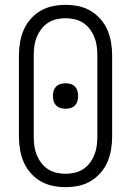

<svg xmlns="http://www.w3.org/2000/svg" viewBox="-20 -763 540 791"><path d="M250 8Q223 8 196.5 2.5Q170 -3 147 -16.5Q124 -30 106 -50.5Q88 -71 77.5 -95.5Q67 -120 62.5 -146.5Q58 -173 58 -200V-535Q58 -562 62.5 -588.5Q67 -615 77.5 -639.5Q88 -664 106 -684.5Q124 -705 147 -718.5Q170 -732 196.5 -737.5Q223 -743 250 -743Q277 -743 303.5 -737.5Q330 -732 353 -718.5Q376 -705 394 -684.5Q412 -664 422.5 -639.5Q433 -615 437.5 -588.5Q442 -562 442 -535V-200Q442 -173 437.5 -146.5Q433 -120 422.5 -95.5Q412 -71 394 -50.5Q376 -30 353 -16.5Q330 -3 303.5 2.5Q277 8 250 8ZM250 -47Q269 -47 288 -51.5Q307 -56 323 -66.5Q339 -77 350.5 -92.5Q362 -108 369 -125.5Q376 -143 378.5 -162Q381 -181 381 -200V-535Q381 -554 378.5 -573Q376 -592 369 -609.5Q362 -627 350.5 -642.5Q339 -658 323 -668.5Q307 -679 288 -683.5Q269 -688 250 -688Q231 -688 212 -683.5Q193 -679 177 -668.5Q161 -658 149.5 -642.5Q138 -627 131 -609.5Q124 -592 121.5 -573Q119 -554 119 -535V-200Q119 -181 121.5 -162Q124 -143 131 -125.5Q138 -108 149.5 -92.5Q161 -77 177 -66.5Q193 -56 212 -51.5Q231 -47 250 -47ZM250 -315Q239 -315 229 -318Q219 -321 211.5 -328.5Q204 -336 201 -346.5Q198 -357 198 -368Q198 -378 201 -388.5Q204 -399 211.5 -406.5Q219 -414 229 -417Q239 -420 250 -420Q261 -420 271 -417Q281 -414 288.5 -406.5Q296 -399 299 -388.5Q302 -378 302 -368Q302 -357 299 -346.5Q296 -336 288.5 -328.5Q281 -321 271 -318Q261 -315 250 -315Z"/></svg>

Font: Iosevka SS18 Light
Style: Regular
Weight: 300
Monospace: yes
Designer: Belleve Invis
Foundry: Belleve Invis
Version: Version 25.1.1; ttfautohint (v1.8.4)